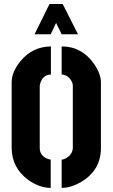

<svg xmlns="http://www.w3.org/2000/svg" viewBox="-20 -916 552 941"><path d="M149.4 -748 222.7 -896.5H287.1L362.3 -748H282.2L254.9 -803.7L228.5 -748ZM37.1 -190.4V-511.7Q37.1 -563.5 81.1 -617.2Q139.6 -687.5 229.5 -688.5V-550.8Q189.5 -549.8 176.8 -505.9Q174.8 -499 174.8 -496.1V-190.4Q174.8 -150.4 218.8 -135.7Q225.6 -133.8 228.5 -133.8V4.9Q172.9 4.9 117.2 -35.2Q38.1 -93.8 37.1 -190.4ZM282.2 4.9V-133.8Q297.9 -133.8 317.4 -150.4Q335.9 -167 336.9 -190.4V-496.1Q336.9 -513.7 320.3 -533.2Q304.7 -549.8 282.2 -550.8V-688.5Q380.9 -688.5 440.4 -603.5Q474.6 -554.7 474.6 -511.7V-190.4Q474.6 -82 377.9 -24.4Q327.1 4.9 282.2 4.9Z"/></svg>

Font: Post No Bills Colombo
Style: ExtraBold
Weight: 900
Designer: Kosala Senevirathne, Siva Puranthara, Lasantha Premarathna, Tharique Azeez
Foundry: Mooniak
Version: Version 1.220 ; ttfautohint (v1.5)